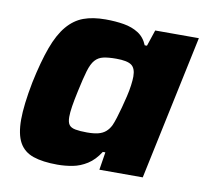

<svg xmlns="http://www.w3.org/2000/svg" viewBox="-64 -588 718 667"><g transform="rotate(10 294.5 -255.0)"><path d="M179 8Q127 8 93.5 -3.5Q60 -15 44 -44Q28 -73 28 -125Q28 -150 32 -183.5Q36 -217 44 -258Q60 -334 78.5 -384.5Q97 -435 122 -464.5Q147 -494 179.5 -506Q212 -518 257 -518Q292 -518 321.5 -513Q351 -508 373 -494Q395 -480 406 -453H414L433 -510H587L479 0H326L336 -63H327Q308 -33 283.5 -17.5Q259 -2 232.5 3Q206 8 179 8ZM261 -120Q285 -120 300.5 -124Q316 -128 326.5 -137Q337 -146 344 -160Q349 -171 354.5 -188.5Q360 -206 365.5 -226.5Q371 -247 376 -268Q381 -289 383.5 -308Q386 -327 386 -339Q386 -368 371 -379Q356 -390 317 -390Q289 -390 271.5 -386Q254 -382 242.5 -369Q231 -356 223 -329Q215 -302 205 -255Q198 -223 194.5 -200.5Q191 -178 191 -163Q191 -144 197.5 -135Q204 -126 220 -123Q236 -120 261 -120Z"/></g></svg>

Font: Saira Thin
Style: Bold Italic
Weight: 700
Italic angle: -12°
Version: Version 1.101